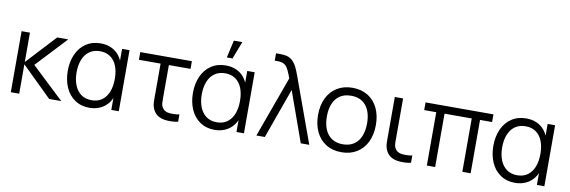

<svg xmlns="http://www.w3.org/2000/svg" viewBox="-55 -1219 4971 1673"><g transform="rotate(10 2430.0 -382.5)"><path d="M69.7 0 70 -540H144V-280L385 -540H483L230 -270L516 0H409L144 -260V0Z M766.7 15Q692 15 637.6 -22.1Q583.2 -59.2 554.6 -123.9Q526 -188.7 526 -270Q526 -351.7 554.8 -416.3Q583.5 -481 638.4 -518Q693.3 -555 768.7 -555Q820.5 -555 862.2 -536.2Q903.8 -517.3 931.9 -481.8Q960 -446.2 972.3 -397.3L959 -371V-540H1025V0H959V-170.7L972.3 -144.3Q960 -95 931.2 -59.1Q902.5 -23.2 860.3 -4.1Q818.2 15 766.7 15ZM774 -53.3Q829.2 -53.3 866.9 -81.1Q904.7 -108.8 923.5 -157.8Q942.3 -206.8 942.3 -270.7Q942.3 -335.2 923.6 -383.7Q904.8 -432.2 867.2 -459.4Q829.5 -486.7 774.7 -486.7Q719.5 -486.7 681.1 -459.4Q642.7 -432.2 623.3 -383.2Q604 -334.3 604 -270.3Q604 -207.8 623.1 -158.8Q642.2 -109.7 680.4 -81.5Q718.7 -53.3 774 -53.3Z M1434.3 4.7Q1398.3 -0.5 1372.2 -16.5Q1346 -32.5 1329.7 -63.3Q1321 -80 1317 -97.4Q1313 -114.8 1312.2 -132.3Q1311.3 -149.8 1311.5 -180Q1311.7 -183.8 1311.7 -187.8Q1311.7 -191.7 1311.7 -195.7V-472H1120V-540H1576.7V-472H1385V-198.3V-179.2Q1384.5 -148.5 1386.2 -132Q1388 -115.5 1396 -100.7Q1406.3 -81.8 1422.3 -72.3Q1438.3 -62.8 1461 -60.3Q1506.7 -56 1550.3 -64.3V0Q1524.5 6.5 1492 7.5Q1459.5 8.5 1434.3 4.7Z M1905.8 -780 1870.7 -625H1921L1980.7 -780ZM1874.2 15Q1799.5 15 1745.1 -22.1Q1690.7 -59.2 1662.1 -123.9Q1633.5 -188.7 1633.5 -270Q1633.5 -351.7 1662.2 -416.3Q1691 -481 1745.9 -518Q1800.8 -555 1876.2 -555Q1928 -555 1969.7 -536.2Q2011.3 -517.3 2039.4 -481.8Q2067.5 -446.2 2079.8 -397.3L2066.5 -371V-540H2132.5V0H2066.5V-170.7L2079.8 -144.3Q2067.5 -95 2038.8 -59.1Q2010 -23.2 1967.8 -4.1Q1925.7 15 1874.2 15ZM1881.5 -53.3Q1936.7 -53.3 1974.4 -81.1Q2012.2 -108.8 2031 -157.8Q2049.8 -206.8 2049.8 -270.7Q2049.8 -335.2 2031.1 -383.7Q2012.3 -432.2 1974.7 -459.4Q1937 -486.7 1882.2 -486.7Q1827 -486.7 1788.6 -459.4Q1750.2 -432.2 1730.8 -383.2Q1711.5 -334.3 1711.5 -270.3Q1711.5 -207.8 1730.6 -158.8Q1749.7 -109.7 1787.9 -81.5Q1826.2 -53.3 1881.5 -53.3Z M2438.5 -540Q2435.5 -548 2432.6 -555.4Q2429.7 -562.8 2427 -570Q2411.3 -609.7 2398.8 -629.3Q2386.2 -649 2365.9 -659.5Q2345.7 -670 2312.2 -670H2286.8V-735H2319.8Q2356.2 -735 2379.2 -729.7Q2412 -722.3 2435 -699.3Q2458 -676.3 2472.8 -645.5Q2487.7 -614.7 2506 -564.2Q2508 -558.3 2510.1 -552.2Q2512.2 -546 2514.5 -540L2710.5 0H2635.2L2476.5 -444L2317.2 0H2242.5Z M2996.2 15Q2917 15 2859.3 -21.1Q2801.7 -57.2 2771.1 -121.9Q2740.5 -186.7 2740.5 -270.7Q2740.5 -355.2 2771.6 -419.6Q2802.7 -484 2860.6 -519.5Q2918.5 -555 2996.2 -555Q3075.7 -555 3133.4 -519.1Q3191.2 -483.2 3221.7 -418.8Q3252.2 -354.5 3252.2 -270.7Q3252.2 -185.7 3221.4 -121.1Q3190.7 -56.5 3132.8 -20.8Q3074.8 15 2996.2 15ZM2996.2 -55.3Q3054.7 -55.3 3094.6 -82.1Q3134.5 -108.8 3154.3 -157.4Q3174.2 -206 3174.2 -270.7Q3174.2 -370.5 3128.7 -427.6Q3083.2 -484.7 2996.2 -484.7Q2937 -484.7 2897.2 -457.8Q2857.5 -431 2838 -383Q2818.5 -335 2818.5 -270.7Q2818.5 -205 2838.8 -156.5Q2859 -108 2898.8 -81.7Q2938.5 -55.3 2996.2 -55.3Z M3494.8 4.7Q3458.8 -0.5 3432.7 -16.5Q3406.5 -32.5 3390.2 -63.3Q3381.5 -80 3377.5 -97.4Q3373.5 -114.8 3372.7 -132.3Q3371.8 -149.8 3372 -180Q3372.2 -183.8 3372.2 -187.8Q3372.2 -191.7 3372.2 -195.7V-540H3445.5V-198.3V-179.2Q3445 -148.5 3446.8 -132Q3448.5 -115.5 3456.5 -100.7Q3466.8 -81.8 3482.8 -72.3Q3498.8 -62.8 3521.5 -60.3Q3567.2 -56 3610.8 -64.3V0Q3585 6.5 3552.5 7.5Q3520 8.5 3494.8 4.7Z M3750.8 0V-472H3644.2V-540H4244.8V-472H4138.2V0H4064.8V-472H3824.2V0Z M4532.2 15Q4457.5 15 4403.1 -22.1Q4348.7 -59.2 4320.1 -123.9Q4291.5 -188.7 4291.5 -270Q4291.5 -351.7 4320.2 -416.3Q4349 -481 4403.9 -518Q4458.8 -555 4534.2 -555Q4586 -555 4627.7 -536.2Q4669.3 -517.3 4697.4 -481.8Q4725.5 -446.2 4737.8 -397.3L4724.5 -371V-540H4790.5V0H4724.5V-170.7L4737.8 -144.3Q4725.5 -95 4696.8 -59.1Q4668 -23.2 4625.8 -4.1Q4583.7 15 4532.2 15ZM4539.5 -53.3Q4594.7 -53.3 4632.4 -81.1Q4670.2 -108.8 4689 -157.8Q4707.8 -206.8 4707.8 -270.7Q4707.8 -335.2 4689.1 -383.7Q4670.3 -432.2 4632.7 -459.4Q4595 -486.7 4540.2 -486.7Q4485 -486.7 4446.6 -459.4Q4408.2 -432.2 4388.8 -383.2Q4369.5 -334.3 4369.5 -270.3Q4369.5 -207.8 4388.6 -158.8Q4407.7 -109.7 4445.9 -81.5Q4484.2 -53.3 4539.5 -53.3Z"/></g></svg>

Font: Hauora
Style: Regular
Weight: 400
Designer: Wayne Shih
Foundry: WCYS
Version: Version 1.001